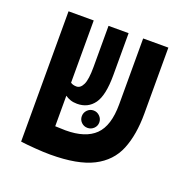

<svg xmlns="http://www.w3.org/2000/svg" viewBox="-110 -694 805 811"><g transform="rotate(20 293.0 -288.5)"><path d="M197.8 9.3Q168 9.3 129.4 6.3Q90.8 3.4 64.9 0V-0.5H64V-585.9H177.2V-306.2Q187.5 -298.8 203.6 -298.8Q221.7 -298.8 232.7 -321.8Q243.7 -344.7 243.7 -400.9V-585.9H334V-397Q334 -306.2 306.9 -268.6Q279.8 -231 231 -231Q213.9 -231 200.7 -235.6Q187.5 -240.2 177.2 -247.6V-110.4Q207.5 -108.9 224.1 -108.9Q313 -108.9 356.2 -151.1Q399.4 -193.4 399.4 -289.6V-585.9H512.7V-289.1Q512.7 -193.8 485.4 -127.2Q458 -60.5 389.6 -25.6Q321.3 9.3 197.8 9.3ZM307.1 -150.4Q291 -150.4 279.5 -161.6Q268.1 -172.9 268.1 -189Q268.1 -205.1 279.5 -216.8Q291 -228.5 307.1 -228.5Q323.2 -228.5 335 -216.8Q346.7 -205.1 346.7 -189Q346.7 -172.9 335 -161.6Q323.2 -150.4 307.1 -150.4Z"/></g></svg>

Font: CaskaydiaCove NF SemiBold
Style: Regular
Weight: 600
Designer: Aaron Bell
Foundry: Saja Typeworks
Version: Version 2111.001; VTT 6.35;Nerd Fonts 3.2.1